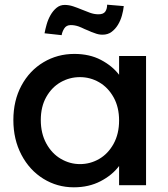

<svg xmlns="http://www.w3.org/2000/svg" viewBox="-20 -790 718 819"><path d="M170 -648Q173 -665 179 -686Q185 -707 195.5 -725.5Q206 -744 221 -756.5Q236 -769 256 -769Q274 -769 292 -763Q310 -757 328 -749.5Q346 -742 364 -735.5Q382 -729 400 -729Q421 -729 429 -740.5Q437 -752 437 -770L508 -764Q506 -745 500 -723.5Q494 -702 483 -684Q472 -666 456 -654Q440 -642 417 -642Q400 -642 383 -649Q370 -653 358 -659L341 -666Q329 -672 316 -677Q299 -683 282 -683Q263 -683 254 -668.5Q245 -654 243 -640ZM37 -278Q37 -361 71.5 -425Q106 -489 165.5 -524.5Q225 -560 297 -560Q362 -560 410.5 -534.5Q459 -509 488 -471V-551H603V0H488V-82Q459 -43 409 -17Q359 9 295 9Q224 9 165 -27.5Q106 -64 71.5 -129.5Q37 -195 37 -278ZM488 -276Q488 -333 464.5 -375Q441 -417 403 -439Q365 -461 321 -461Q277 -461 239 -439.5Q201 -418 177.5 -376.5Q154 -335 154 -278Q154 -221 177.5 -178Q201 -135 239.5 -112.5Q278 -90 321 -90Q365 -90 403 -112Q441 -134 464.5 -176.5Q488 -219 488 -276Z"/></svg>

Font: Fz Poppins Med
Style: Regular
Weight: 500
Designer: Ninad Kale (Devanagari), Jonny Pinhorn (Latin)
Foundry: Indian Type Foundry
Version: Vit hóa bi Vntype.Com & FontZin.Com